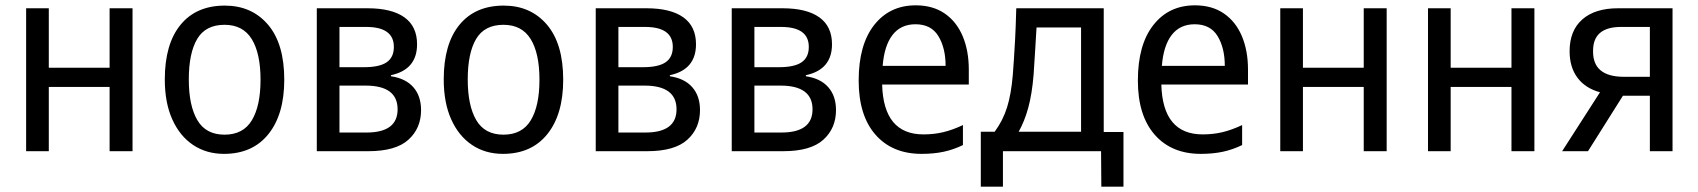

<svg xmlns="http://www.w3.org/2000/svg" viewBox="-20 -567 6369 720"><path d="M78 0V-536H163V-313H391V-536H477V0H391V-241H163V0Z M820 10Q754 10 704 -23.5Q654 -57 626 -119.5Q598 -182 598 -269Q598 -402 657 -474Q716 -546 823 -546Q924 -546 985 -474.5Q1046 -403 1046 -268Q1046 -138 986.5 -64Q927 10 820 10ZM822 -62Q892 -62 924.5 -116Q957 -170 957 -268Q957 -367 924 -420.5Q891 -474 822 -474Q751 -474 719.5 -421Q688 -368 688 -269Q688 -171 720 -116.5Q752 -62 822 -62Z M1168 0V-536H1358Q1449 -536 1496.5 -502Q1544 -468 1544 -401Q1544 -306 1446 -285V-281Q1501 -273 1530 -240Q1559 -207 1559 -154Q1559 -86 1511.5 -43Q1464 0 1361 0ZM1253 -315H1345Q1403 -315 1430 -333.5Q1457 -352 1457 -391Q1457 -466 1353 -466H1253ZM1253 -70H1354Q1471 -70 1471 -157Q1471 -246 1351 -246H1253Z M1866 10Q1800 10 1750 -23.5Q1700 -57 1672 -119.5Q1644 -182 1644 -269Q1644 -402 1703 -474Q1762 -546 1869 -546Q1970 -546 2031 -474.5Q2092 -403 2092 -268Q2092 -138 2032.5 -64Q1973 10 1866 10ZM1868 -62Q1938 -62 1970.5 -116Q2003 -170 2003 -268Q2003 -367 1970 -420.5Q1937 -474 1868 -474Q1797 -474 1765.5 -421Q1734 -368 1734 -269Q1734 -171 1766 -116.5Q1798 -62 1868 -62Z M2214 0V-536H2404Q2495 -536 2542.5 -502Q2590 -468 2590 -401Q2590 -306 2492 -285V-281Q2547 -273 2576 -240Q2605 -207 2605 -154Q2605 -86 2557.5 -43Q2510 0 2407 0ZM2299 -315H2391Q2449 -315 2476 -333.5Q2503 -352 2503 -391Q2503 -466 2399 -466H2299ZM2299 -70H2400Q2517 -70 2517 -157Q2517 -246 2397 -246H2299Z M2724 0V-536H2914Q3005 -536 3052.5 -502Q3100 -468 3100 -401Q3100 -306 3002 -285V-281Q3057 -273 3086 -240Q3115 -207 3115 -154Q3115 -86 3067.5 -43Q3020 0 2917 0ZM2809 -315H2901Q2959 -315 2986 -333.5Q3013 -352 3013 -391Q3013 -466 2909 -466H2809ZM2809 -70H2910Q3027 -70 3027 -157Q3027 -246 2907 -246H2809Z M3436 10Q3326 10 3263 -62Q3200 -134 3200 -265Q3200 -399 3258 -473Q3316 -547 3414 -547Q3478 -547 3522.5 -516.5Q3567 -486 3590 -431.5Q3613 -377 3613 -306V-250H3288Q3293 -63 3443 -63Q3483 -63 3518 -71.5Q3553 -80 3591 -98V-23Q3556 -6 3519 2Q3482 10 3436 10ZM3290 -320H3526Q3526 -387 3499 -431.5Q3472 -476 3413 -476Q3358 -476 3327 -436Q3296 -396 3290 -320Z M3658 133V-73H3710Q3741 -115 3756.5 -164.5Q3772 -214 3778 -286Q3780 -313 3782 -342Q3784 -371 3786.5 -416.5Q3789 -462 3791 -536H4119V-72H4193V133H4110L4109 0H3741V133ZM3800 -73H4034V-464H3867Q3864 -418 3861.5 -373Q3859 -328 3856 -287Q3850 -214 3836 -163Q3822 -112 3800 -73Z M4483 10Q4373 10 4310 -62Q4247 -134 4247 -265Q4247 -399 4305 -473Q4363 -547 4461 -547Q4525 -547 4569.5 -516.5Q4614 -486 4637 -431.5Q4660 -377 4660 -306V-250H4335Q4340 -63 4490 -63Q4530 -63 4565 -71.5Q4600 -80 4638 -98V-23Q4603 -6 4566 2Q4529 10 4483 10ZM4337 -320H4573Q4573 -387 4546 -431.5Q4519 -476 4460 -476Q4405 -476 4374 -436Q4343 -396 4337 -320Z M4781 0V-536H4866V-313H5094V-536H5180V0H5094V-241H4866V0Z M5335 0V-536H5420V-313H5648V-536H5734V0H5648V-241H5420V0Z M5838 0 5980 -221Q5925 -236 5895.5 -275.5Q5866 -315 5866 -375Q5866 -452 5913.5 -494Q5961 -536 6048 -536H6252V0H6167V-208H6066L5935 0ZM6070 -279H6167V-466H6059Q5953 -466 5954 -375Q5953 -279 6070 -279Z"/></svg>

Font: Noto Sans SemiCondensed
Style: Regular
Weight: 400
Width: 4
Designer: Monotype Design Team
Foundry: Monotype Imaging Inc.
Version: Version 2.013; ttfautohint (v1.8.4.7-5d5b)